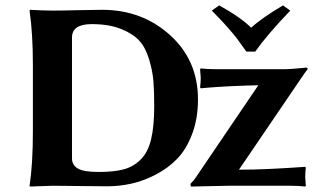

<svg xmlns="http://www.w3.org/2000/svg" viewBox="-20 -684 1153 707"><path d="M245.1 -101.1Q245.1 -76.2 266.6 -63.5Q288.1 -50.8 342.8 -50.8Q398.9 -50.8 435.1 -60.3Q471.2 -69.8 498 -96.4Q524.9 -123 536.4 -171.1Q547.9 -219.2 547.9 -293.9Q547.9 -349.1 544.9 -385.5Q542 -421.9 529.1 -465.3Q516.1 -508.8 492.7 -534.4Q469.2 -560.1 425 -577.6Q380.9 -595.2 317.9 -595.2Q244.6 -595.2 245.1 -544.9ZM174.8 -645Q210 -645 265.4 -646.5Q320.8 -647.9 356 -647.9Q502.9 -647.9 606 -554.9Q709 -461.9 709 -317.9Q709 -247.1 687.5 -190.4Q666 -133.8 632.1 -98.9Q598.1 -64 552.5 -40.5Q506.8 -17.1 462.9 -7.6Q418.9 2 374 2Q329.1 2 271 1Q212.9 0 174.8 0L89.8 2.9L88.9 0Q101.1 -81.1 101.1 -200.2V-444.8Q101.1 -560.1 88.9 -645L90.8 -647.9Q140.6 -645 174.8 -645ZM759.8 -645 787.1 -664.1Q865.2 -621.1 904.8 -582Q942.9 -617.2 1022 -664.1L1048.8 -645Q962.9 -555.2 919.9 -494.1H887.2Q862.3 -529.3 852.1 -542.7Q841.8 -556.2 818.4 -583Q794.9 -609.9 759.8 -645ZM931.2 -370.1Q881.3 -369.1 828.1 -366.5Q774.9 -363.8 747.1 -361.3L719.2 -358.9L716.8 -361.8Q718.8 -377.9 719.2 -397Q719.2 -402.8 716.8 -429.2L719.2 -432.1Q742.2 -429.2 774.9 -429.2H1026.9Q1040 -429.2 1059.1 -430.7Q1078.1 -432.1 1092.5 -433.6Q1106.9 -435.1 1107.9 -435.1Q1112.8 -435.1 1112.8 -429.2Q1106 -421.4 1083 -387.2L859.9 -59.1Q913.1 -59.1 974.1 -62Q1035.2 -64.9 1069.3 -67.4L1104 -69.8L1106 -66.9Q1104 -50.8 1104 -32.2Q1104 -26.4 1106 0L1104 2.9Q1082 0 1047.9 0H821.8L683.1 2.9L681.2 -6.8Q694.3 -20 702.1 -32.2Z"/></svg>

Font: Linux Biolinum O
Style: Bold
Weight: 700
Designer: Philipp H. Poll
Foundry: Philipp H. Poll
Version: Version 1.3.2